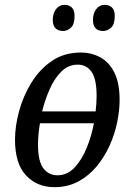

<svg xmlns="http://www.w3.org/2000/svg" viewBox="-20 -763 541 793"><path d="M205 10Q133 10 87.5 -38.5Q42 -87 42 -186Q42 -242 59 -304.5Q76 -367 110 -422Q144 -477 194.5 -511.5Q245 -546 314 -546Q358 -546 394.5 -526Q431 -506 452.5 -463Q474 -420 474 -350Q474 -307 464 -258Q454 -209 432.5 -161.5Q411 -114 379 -75.5Q347 -37 303.5 -13.5Q260 10 205 10ZM301 -496Q263 -496 234.5 -468.5Q206 -441 186 -396.5Q166 -352 154 -303H375Q379 -337 379 -367Q379 -437 358 -466.5Q337 -496 301 -496ZM217 -39Q258 -39 288 -71Q318 -103 338 -152Q358 -201 368 -254H145Q137 -207 137 -166Q137 -97 159 -68Q181 -39 217 -39ZM406 -635Q364 -635 364 -681Q364 -708 377.5 -725.5Q391 -743 413 -743Q431 -743 442.5 -732Q454 -721 454 -697Q454 -662 438.5 -648.5Q423 -635 406 -635ZM241 -635Q221 -635 209.5 -646Q198 -657 198 -681Q198 -708 211.5 -725.5Q225 -743 247 -743Q265 -743 276.5 -732Q288 -721 288 -697Q288 -662 272.5 -648.5Q257 -635 241 -635Z"/></svg>

Font: Noto Serif Condensed
Style: Italic
Weight: 400
Width: 3
Italic angle: -12°
Designer: Monotype Design Team
Foundry: Monotype Imaging Inc.
Version: Version 2.014; ttfautohint (v1.8.4.7-5d5b)